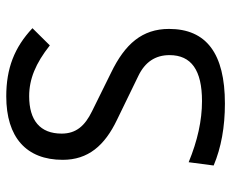

<svg xmlns="http://www.w3.org/2000/svg" viewBox="-84 -660 753 626"><g transform="rotate(-90 293.0 -346.5)"><path d="M269 9.8C432.1 9.8 512.2 -50.8 512.2 -172.4C512.2 -259.8 463.4 -315.9 369.6 -361.3L244.1 -423.3C195.8 -446.8 170.9 -475.6 170.9 -522.5C170.9 -592.8 213.9 -628.4 293 -628.4C348.6 -628.4 399.9 -607.4 458.5 -561L514.6 -617.7C451.7 -676.8 383.3 -703.1 292.5 -703.1C158.7 -703.1 85.4 -637.7 85.4 -519C85.4 -436.5 131.3 -382.3 216.3 -341.8L358.9 -272.5C403.8 -251 426.8 -217.3 426.8 -170.9C426.8 -99.6 377.4 -64.9 276.9 -64.9C213.4 -64.9 147.5 -79.6 77.6 -108.4L66.9 -26.9C125 -2.4 192.4 9.8 269 9.8Z"/></g></svg>

Font: Cascadia Mono PL SemiLight
Style: Regular
Weight: 350
Monospace: yes
Designer: Aaron Bell
Foundry: Saja Typeworks
Version: Version 2404.023